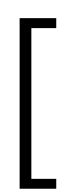

<svg xmlns="http://www.w3.org/2000/svg" viewBox="-20 -1030 429 1175"><path d="M324.2 125H100.1V-918.9H324.2V-857.9H171.9V64.5H324.2ZM146 -750ZM146 -1009.8Z"/></svg>

Font: Noto Sans Oriya UI
Style: Regular
Weight: 400
Designer: Monotype Design Team
Foundry: Monotype Imaging Inc.
Version: Version 1.01